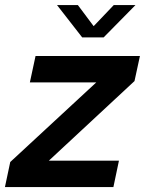

<svg xmlns="http://www.w3.org/2000/svg" viewBox="-43 -758 587 778"><path d="M439 -107 416.5 0H-23L-1.5 -101.5L347 -424H78L101 -531H524L502 -429.5L155 -107ZM188 -737.5H272.5L336.5 -652L418 -737.5H506L377 -606.5H290Z"/></svg>

Font: Epilogue SemiBold
Style: Italic
Weight: 600
Italic angle: -12°
Designer: Tyler Finck
Foundry: Etcetera Type Co
Version: Version 2.111; ttfautohint (v1.8.3)